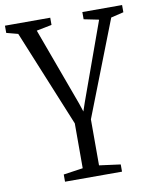

<svg xmlns="http://www.w3.org/2000/svg" viewBox="-89 -604 732 904"><g transform="rotate(-10 277.0 -152.0)"><path d="M148 235V200.5L241 187V-27.5L52 -488.5L-3 -503V-537.5H213.5V-503L140.5 -488.5L277.5 -115L290.5 -75.5L304 -115.5L438.5 -488.5L367 -503V-537.5H557V-503L496.5 -488.5L319 -33V187L420.5 200.5V235Z"/></g></svg>

Font: Merriweather 60pt Light
Style: Regular
Weight: 300
Version: Version 2.100